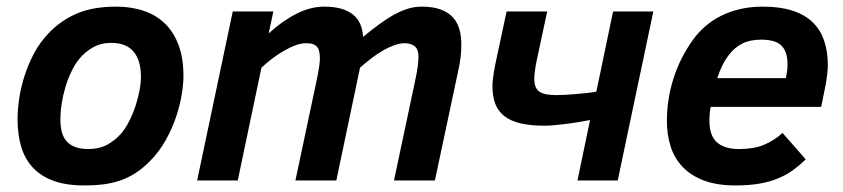

<svg xmlns="http://www.w3.org/2000/svg" viewBox="-20 -547 2556 582"><path d="M33.2 -186Q33.2 -212.4 37.8 -245.6Q42.5 -278.8 53.5 -314.2Q64.5 -349.6 82.5 -384Q100.6 -418.5 127.9 -446.8Q164.6 -485.4 213.4 -506.1Q262.2 -526.9 332 -526.9Q378.4 -526.9 416.3 -513.9Q454.1 -501 480.7 -474.9Q507.3 -448.7 521.7 -409.2Q536.1 -369.6 536.1 -316.9Q536.1 -293 530.8 -260Q525.4 -227.1 513.4 -191.7Q501.5 -156.2 481.7 -121.1Q461.9 -85.9 433.1 -57.1Q412.6 -36.6 391.6 -22.9Q370.6 -9.3 346.7 -0.7Q322.8 7.8 295.4 11.5Q268.1 15.1 234.9 15.1Q180.2 15.1 141.8 1Q103.5 -13.2 79.3 -39.3Q55.2 -65.4 44.2 -102.5Q33.2 -139.6 33.2 -186ZM163.1 -184.1Q163.1 -163.1 167.5 -146.5Q171.9 -129.9 181.9 -118.7Q191.9 -107.4 208.3 -101.3Q224.6 -95.2 248 -95.2Q279.8 -95.2 304 -107.9Q328.1 -120.6 347.2 -142.1Q360.4 -157.7 371.6 -179.7Q382.8 -201.7 390.6 -225.3Q398.4 -249 402.8 -272.2Q407.2 -295.4 407.2 -314Q407.2 -363.8 385 -390.4Q362.8 -417 316.9 -417Q286.1 -417 261.7 -403.3Q237.3 -389.6 219.2 -367.2Q206.5 -351.1 196 -329.1Q185.5 -307.1 178.2 -282.7Q170.9 -258.3 167 -232.9Q163.1 -207.5 163.1 -184.1Z M1174.3 0 1238.3 -301.8Q1243.7 -326.7 1246.1 -344.5Q1248.5 -362.3 1248.5 -375Q1248.5 -397 1237.3 -406.5Q1226.1 -416 1206.5 -416Q1192.4 -416 1175.8 -410.2Q1159.2 -404.3 1141.6 -394.3Q1124 -384.3 1106.2 -370.6Q1088.4 -356.9 1071.3 -341.8L999.5 0H875.5L939.5 -301.8Q944.8 -326.7 947.3 -344Q949.7 -361.3 949.7 -368.2Q949.7 -379.4 948.2 -388.2Q946.8 -397 942.4 -403.3Q938 -409.7 929.7 -412.8Q921.4 -416 907.7 -416Q892.1 -416 874.8 -409.4Q857.4 -402.8 839.4 -392.3Q821.3 -381.8 804.2 -368.7Q787.1 -355.5 772.5 -341.8L700.7 0H577.6L685.5 -512.2H808.6L794.4 -445.8Q836.9 -484.4 879.2 -505.6Q921.4 -526.9 963.4 -526.9Q1018.1 -526.9 1048.1 -504.4Q1078.1 -481.9 1080.6 -435.1Q1106.9 -457 1130.4 -474.1Q1153.8 -491.2 1175.3 -502.9Q1196.8 -514.6 1217 -520.8Q1237.3 -526.9 1257.3 -526.9Q1292.5 -526.9 1315.7 -518.3Q1338.9 -509.8 1352.8 -494.4Q1366.7 -479 1372.6 -458Q1378.4 -437 1378.4 -412.1Q1378.4 -394 1376.2 -373.8Q1374 -353.5 1368.7 -331.1L1298.3 0Z M1515.6 -512.2H1638.7L1607.4 -366.2Q1603.5 -347.7 1601.6 -333.5Q1599.6 -319.3 1599.6 -308.1Q1599.6 -293.9 1603.3 -284.4Q1606.9 -274.9 1615 -269.3Q1623 -263.7 1635.7 -261.2Q1648.4 -258.8 1666.5 -258.8Q1677.2 -258.8 1692.1 -259.5Q1707 -260.3 1723.6 -261.7Q1740.2 -263.2 1756.8 -264.9Q1773.4 -266.6 1787.6 -269L1838.4 -512.2H1960.4L1852.5 0H1730.5L1768.6 -183.1Q1750.5 -179.7 1731.4 -176.5Q1712.4 -173.3 1694.3 -171.1Q1676.3 -168.9 1659.9 -167.5Q1643.6 -166 1630.4 -166Q1587.9 -166 1557.9 -173.1Q1527.8 -180.2 1508.8 -195.1Q1489.7 -210 1481.2 -232.7Q1472.7 -255.4 1472.7 -287.1Q1472.7 -296.9 1474.9 -313.7Q1477.1 -330.6 1482.4 -356.9Z M2134.3 -223.1Q2131.8 -211.9 2131.1 -200.9Q2130.4 -189.9 2130.4 -181.2Q2130.4 -135.7 2153.3 -115.5Q2176.3 -95.2 2220.2 -95.2Q2264.6 -95.2 2295.4 -107.9Q2326.2 -120.6 2352.1 -144L2422.4 -64Q2403.3 -45.4 2383.1 -30.8Q2362.8 -16.1 2337.6 -5.9Q2312.5 4.4 2281.2 9.8Q2250 15.1 2209.5 15.1Q2152.8 15.1 2113.3 0Q2073.7 -15.1 2048.8 -41.5Q2023.9 -67.9 2012.7 -103.5Q2001.5 -139.2 2001.5 -180.2Q2001.5 -245.1 2021 -307.6Q2040.5 -370.1 2080.1 -425.8Q2096.2 -448.2 2117.4 -466.8Q2138.7 -485.4 2165.3 -498.8Q2191.9 -512.2 2223.6 -519.5Q2255.4 -526.9 2292.5 -526.9Q2343.8 -526.9 2380.9 -515.1Q2418 -503.4 2442.1 -480.7Q2466.3 -458 2477.8 -424.8Q2489.3 -391.6 2489.3 -349.1Q2489.3 -338.4 2487.3 -321Q2485.4 -303.7 2482.4 -288.1L2469.2 -223.1ZM2362.3 -310.1Q2364.7 -322.3 2366 -332.3Q2367.2 -342.3 2367.2 -352.1Q2367.2 -389.6 2349.4 -408.2Q2331.5 -426.8 2287.1 -426.8Q2253.4 -426.8 2230.2 -415Q2207 -403.3 2190.4 -381.8Q2179.2 -367.7 2169.7 -348.6Q2160.2 -329.6 2154.3 -310.1Z"/></svg>

Font: Clear Sans
Style: Bold Italic
Weight: 700
Italic angle: -12°
Foundry: Intel Corporation
Version: Version 1.00